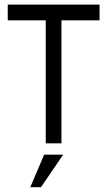

<svg xmlns="http://www.w3.org/2000/svg" viewBox="-20 -615 460 824"><path d="M13.2 -595.2H407.2V-527.8H243.7V0H176.3V-527.8H13.2ZM109.9 188.5 169.4 48.8H251L155.8 188.5Z"/></svg>

Font: Now
Style: Regular
Weight: 400
Designer: Alfredo Marco Pradil
Foundry: Alfredo Marco Pradil
Version: Version 1.200;hotconv 1.0.109;makeotfexe 2.5.65596